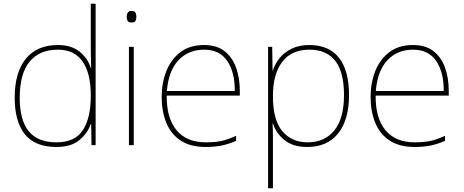

<svg xmlns="http://www.w3.org/2000/svg" viewBox="-20 -780 2493 1032"><path d="M283 10Q169 10 114 -58Q59 -126 59 -254Q59 -391 119 -464.5Q179 -538 291 -538Q363 -538 407.5 -502.5Q452 -467 468 -414H470Q469 -448 468.5 -480Q468 -512 468 -543V-760H494V0H472L470 -113H468Q450 -63 406 -26.5Q362 10 283 10ZM283 -15Q383 -15 425.5 -80.5Q468 -146 468 -263V-266Q468 -386 424 -449.5Q380 -513 291 -513Q192 -513 139 -448.5Q86 -384 86 -254Q86 -134 134.5 -74.5Q183 -15 283 -15Z M686 -721Q704 -721 708.5 -711.5Q713 -702 713 -690Q713 -677 708.5 -668Q704 -659 686 -659Q671 -659 666 -668Q661 -677 661 -690Q661 -702 666 -711.5Q671 -721 686 -721ZM699 -528V0H673V-528Z M1077 -538Q1145 -538 1187 -505Q1229 -472 1249 -416.5Q1269 -361 1269 -291V-266H876Q875 -145 929 -80Q983 -15 1086 -15Q1134 -15 1168.5 -22Q1203 -29 1249 -50V-23Q1211 -6 1172.5 2Q1134 10 1086 10Q1003 10 950.5 -25Q898 -60 873.5 -121Q849 -182 849 -259Q849 -334 874 -397.5Q899 -461 949.5 -499.5Q1000 -538 1077 -538ZM1077 -513Q993 -513 939.5 -456.5Q886 -400 877 -291H1242Q1243 -390 1202 -451.5Q1161 -513 1077 -513Z M1643 -538Q1748 -538 1802 -469.5Q1856 -401 1856 -269Q1856 -136 1797.5 -63Q1739 10 1633 10Q1554 10 1509 -27Q1464 -64 1447 -116H1445Q1447 -82 1447 -49.5Q1447 -17 1447 15V232H1421V-528H1443L1445 -402H1447Q1458 -437 1483 -468Q1508 -499 1548 -518.5Q1588 -538 1643 -538ZM1643 -513Q1547 -513 1497 -447.5Q1447 -382 1447 -265V-262Q1447 -135 1497.5 -75Q1548 -15 1633 -15Q1725 -15 1777 -79Q1829 -143 1829 -269Q1829 -393 1782 -453Q1735 -513 1643 -513Z M2200 -538Q2268 -538 2310 -505Q2352 -472 2372 -416.5Q2392 -361 2392 -291V-266H1999Q1998 -145 2052 -80Q2106 -15 2209 -15Q2257 -15 2291.5 -22Q2326 -29 2372 -50V-23Q2334 -6 2295.5 2Q2257 10 2209 10Q2126 10 2073.5 -25Q2021 -60 1996.5 -121Q1972 -182 1972 -259Q1972 -334 1997 -397.5Q2022 -461 2072.5 -499.5Q2123 -538 2200 -538ZM2200 -513Q2116 -513 2062.5 -456.5Q2009 -400 2000 -291H2365Q2366 -390 2325 -451.5Q2284 -513 2200 -513Z"/></svg>

Font: Noto Sans Kannada Thin
Style: Regular
Weight: 100
Designer: Jelle Bosma - Monotype Design Team
Foundry: Monotype Imaging Inc.
Version: Version 2.005; ttfautohint (v1.8.4.7-5d5b)